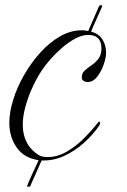

<svg xmlns="http://www.w3.org/2000/svg" viewBox="-20 -706 491 742"><path d="M90 16Q85 16 85 12Q85 11 91 -3Q97 -17 105.5 -35.5Q114 -54 121 -69Q128 -84 129 -87Q73 -95 44.5 -136Q16 -177 16 -231Q16 -272 31 -320.5Q46 -369 73 -416Q100 -463 135.5 -502.5Q171 -542 212 -565.5Q253 -589 297 -589Q309 -589 321 -586L360 -676Q362 -680 363.5 -683Q365 -686 370 -686Q375 -686 375 -682Q375 -682 369 -668Q363 -654 354.5 -635.5Q346 -617 339.5 -602Q333 -587 332 -584Q361 -576 375.5 -554Q390 -532 390 -502Q390 -484 381 -457.5Q372 -431 356 -410Q340 -389 318 -389Q310 -389 303 -393.5Q296 -398 296 -407Q296 -423 307.5 -433.5Q319 -444 334 -454Q349 -464 360.5 -479Q372 -494 372 -519Q372 -571 321 -571Q297 -571 271 -557Q245 -543 220 -521.5Q195 -500 175 -477Q155 -454 143 -436Q130 -417 119.5 -397Q109 -377 100 -356Q87 -326 77.5 -291Q68 -256 68 -223Q68 -186 83 -156.5Q98 -127 129 -107Q142 -99 164 -99Q202 -99 238 -120Q274 -141 304.5 -171.5Q335 -202 356 -229Q358 -231 360 -233.5Q362 -236 364 -236Q367 -236 367 -231Q367 -226 363 -220Q339 -185 304 -153.5Q269 -122 227 -103Q185 -84 141 -86Q131 -63 120.5 -40Q110 -17 100 6Q99 10 97 13Q95 16 90 16Z"/></svg>

Font: Mea Culpa
Style: Regular
Weight: 400
Designer: Robert E. Leuschke
Foundry: Robert E. Leuschke
Version: Version 1.010; ttfautohint (v1.8.3)